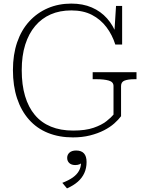

<svg xmlns="http://www.w3.org/2000/svg" viewBox="-20 -748 812 1069"><path d="M654 -269V-101Q640 -82 616.5 -61Q593 -40 559 -22.5Q525 -5 481.5 6Q438 17 386 17Q309 17 247 -8Q185 -33 141.5 -82Q98 -131 75 -200.5Q52 -270 52 -358Q52 -444 75.5 -512.5Q99 -581 143 -629Q187 -677 246.5 -702.5Q306 -728 377 -728Q441 -728 491 -706.5Q541 -685 576 -645.5Q611 -606 630 -553L615 -540L626 -715H660V-500H622Q605 -554 572.5 -597Q540 -640 492 -665Q444 -690 377 -690Q313 -690 262.5 -668Q212 -646 176 -603.5Q140 -561 120.5 -499.5Q101 -438 101 -357Q101 -276 119.5 -213.5Q138 -151 174 -108Q210 -65 263.5 -43Q317 -21 387 -21Q456 -21 501 -36.5Q546 -52 573 -73.5Q600 -95 612 -110V-269Q612 -292 585.5 -299.5Q559 -307 517 -307H496V-346H740V-307H729Q694 -307 674 -299.5Q654 -292 654 -269ZM353 301 327 270Q363 256 385.5 240Q408 224 419.5 203.5Q431 183 431 158L441 152Q435 161 424.5 166Q414 171 399 171Q378 171 366 160Q354 149 354 131Q354 113 367 101.5Q380 90 404 90Q433 90 447.5 106Q462 122 462 154Q462 188 449.5 215.5Q437 243 413 264Q389 285 353 301Z"/></svg>

Font: Roboto Serif 20pt Thin
Style: Regular
Weight: 250
Version: Version 1.008